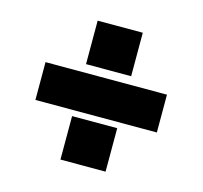

<svg xmlns="http://www.w3.org/2000/svg" viewBox="-90 -704 829 785"><g transform="rotate(15 325.0 -311.0)"><path d="M68 -226V-386H582V-226ZM230 -17V-201H421V-17ZM230 -421V-605H421V-421Z"/></g></svg>

Font: Azeret Mono ExtraBold
Style: Regular
Weight: 800
Designer: Martin Vácha
Foundry: Displaay
Version: Version 1.002